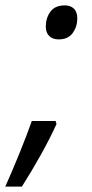

<svg xmlns="http://www.w3.org/2000/svg" viewBox="-68 -568 342 717"><path d="M151.4 -420.9Q128.4 -420.9 115.7 -433.6Q103 -446.3 103 -468.8Q103 -500.5 120.1 -524.2Q137.2 -547.9 174.3 -547.9Q195.3 -547.9 208 -535.6Q220.7 -523.4 220.7 -498.5Q220.7 -468.8 203.6 -444.8Q186.5 -420.9 151.4 -420.9ZM-48.3 128.9Q-21 67.9 5.6 2.2Q32.2 -63.5 50.8 -116.2H139.6L143.1 -105Q119.1 -51.8 83.7 11.5Q48.3 74.7 13.7 128.9Z"/></svg>

Font: Open Sans
Style: Italic
Weight: 400
Italic angle: -12°
Designer: Monotype Design Team
Foundry: Monotype Imaging Inc.
Version: Version 3.000; ttfautohint (v1.8.4)